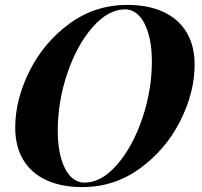

<svg xmlns="http://www.w3.org/2000/svg" viewBox="-20 -742 817 776"><path d="M494.6 -722.2Q579.1 -722.2 640.4 -693.8Q701.7 -665.5 734.1 -611.3Q766.6 -557.1 766.6 -481Q766.6 -368.2 708.3 -252.7Q649.9 -137.2 545.9 -61.5Q441.9 14.2 312.5 14.2Q228 14.2 167 -14.2Q106 -42.5 73.7 -96.4Q41.5 -150.4 41.5 -226.1Q41.5 -339.4 99.4 -455.1Q157.2 -570.8 260.7 -646.5Q364.3 -722.2 494.6 -722.2ZM213.4 -212.9Q213.4 -148.9 227.1 -101.6Q240.7 -54.2 265.1 -29.1Q289.6 -3.9 321.3 -3.9Q389.6 -3.9 452.6 -75.9Q515.6 -147.9 554.7 -262.2Q593.8 -376.5 593.8 -495.1Q593.8 -559.1 579.8 -606.4Q565.9 -653.8 541.5 -679Q517.1 -704.1 485.4 -704.1Q417.5 -704.1 354.2 -632.1Q291 -560.1 252.2 -445.8Q213.4 -331.5 213.4 -212.9Z"/></svg>

Font: TypoPRO Playfair Display SC
Style: Bold Italic
Weight: 700
Italic angle: -14.9847°
Designer: Claus Eggers Sørensen
Foundry: Claus Eggers Sørensen
Version: Version 1.004;PS 001.004;hotconv 1.0.70;makeotf.lib2.5.58329